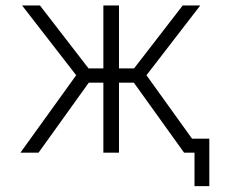

<svg xmlns="http://www.w3.org/2000/svg" viewBox="-20 -542 801 683"><path d="M347.7 1V-248H295.9L117.2 1H52.7L251 -274.4L58.6 -522.5H122.1L294.9 -298.8H347.7V-522.5H403.3V-298.8H457L629.9 -522.5H692.4L501 -274.4L663.1 -48.8H724.6V120.1H671.9V1H651.4H634.8L456.1 -248H403.3V1Z"/></svg>

Font: Gen Shin Gothic Light
Style: Regular
Weight: 200
Designer: [Source Han Sans]
Ryoko NISHIZUKA  (kana & ideographs); Paul D. Hunt (Latin, Greek & Cyrillic); Wenlong ZHANG  (bopomofo
Version: Version 1.002.20150607